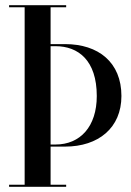

<svg xmlns="http://www.w3.org/2000/svg" viewBox="-20 -720 503 740"><path d="M231 -155C359 -155 448 -227 448 -350C448 -480 359 -550 231 -550H175V-692H235V-700H15V-692H75V-8H15V0H235V-8H175V-155ZM194 -542C281 -542 353 -488 353 -350C353 -232 289 -163 194 -163H175V-542Z"/></svg>

Font: Picaflor 48 pt
Style: Regular
Weight: 400
Designer: Ariel Martín Pérez
Foundry: Tunera Type Foundry
Version: Version 1.000;hotconv 1.0.109;makeotfexe 2.5.65596